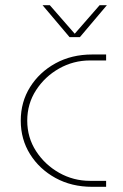

<svg xmlns="http://www.w3.org/2000/svg" viewBox="-20 -720 474 740"><path d="M335 0Q256 0 194 -34Q132 -68 96 -125.5Q60 -183 60 -255Q60 -327 96 -384.5Q132 -442 194 -476Q256 -510 335 -510H389V-487H327Q263 -487 208 -456Q153 -425 119 -372.5Q85 -320 85 -255Q85 -190 119 -137.5Q153 -85 208 -54Q263 -23 327 -23H389V0ZM248 -577 144 -700H172L268 -590L364 -700H392L288 -577Z"/></svg>

Font: MuseoModerno Thin
Style: Regular
Weight: 100
Designer: Pablo Cosgaya, Héctor Gatti, Marcela Romero, and the Authors of The MuseoModerno Project.
Foundry: Omnibus-Type Team
Version: Version 1.003